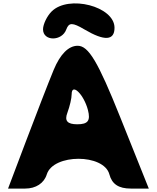

<svg xmlns="http://www.w3.org/2000/svg" viewBox="-20 -1150 916 1120"><path d="M293 -742C261 -665 188 -475 131 -325L27 -50H127C189 -50 237 -81 253 -133C291 -254 586 -254 618 -133C633 -76 672 -50 743 -50H848L681 -467C551 -792 496 -883 433 -883C380 -883 331 -834 293 -742ZM493 -508C509 -446 493 -425 431 -425C373 -425 355 -445 373 -492C387 -530 398 -577 398 -600C398 -669 469 -600 493 -508ZM281 -1083C254 -1056 231 -1008 231 -979C231 -908 342 -908 367 -979C382 -1019 402 -1020 473 -978C590 -909 648 -913 648 -988C648 -1113 380 -1182 281 -1083Z"/></svg>

Font: Hussar Skorodowane
Style: Bold
Weight: 700
Foundry: Cannot Into Space Fonts
Version: Version 0.892